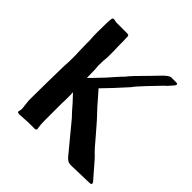

<svg xmlns="http://www.w3.org/2000/svg" viewBox="-159 -711 838 838"><g transform="rotate(45 259.5 -292.0)"><path d="M74 0Q68 0 68 -5Q68 -8 69 -11.5Q70 -15 71 -18Q72 -25 69 -44Q66 -71 66 -73Q66 -112 67 -180Q68 -248 69 -288Q71 -310 71 -342Q71 -362 70 -372L69 -417Q69 -455 68 -459Q67 -466 67 -494Q67 -567 70 -577Q70 -585 79 -585Q83 -585 87.5 -583.5Q92 -582 96 -582H158H163Q170 -582 172 -579Q174 -576 174 -571.5Q174 -567 174 -565Q175 -555 175 -515L176 -481V-452Q176 -442 174 -426L173 -396Q173 -388 174 -381.5Q175 -375 175 -368L176 -320L190 -334L214 -359Q234 -379 255 -404Q278 -430 291 -443Q300 -457 371 -528Q373 -530 397.5 -555.5Q422 -581 434 -582H468Q474 -581 474 -576Q474 -572 470 -568Q468 -566 458 -554Q448 -542 438 -534Q419 -515 382.5 -476Q346 -437 341 -428L289 -371L244 -324L259 -307L274 -290Q302 -257 319 -240Q327 -233 381 -170Q424 -119 431 -113Q443 -104 497 -40L517 -17Q519 -11 519 -10Q519 -4 505 -4L396 -1Q386 -1 379.5 -4Q373 -7 364 -16Q361 -19 306 -86L254 -149Q236 -167 209 -199L177 -233Q178 -227 178 -200Q178 -174 177 -168V-115V-57Q177 -34 180 -16Q181 -14 181 -10Q181 -5 178 -3.5Q175 -2 170 -2H136L116 -1Q94 1 84 1Q75 1 74 0Z"/></g></svg>

Font: Barriecito
Style: Regular
Weight: 400
Designer: Pablo Cosgaya & Sergio Jiménez
Foundry: Pablo Cosgaya & Sergio Jiménez
Version: Version 1.001